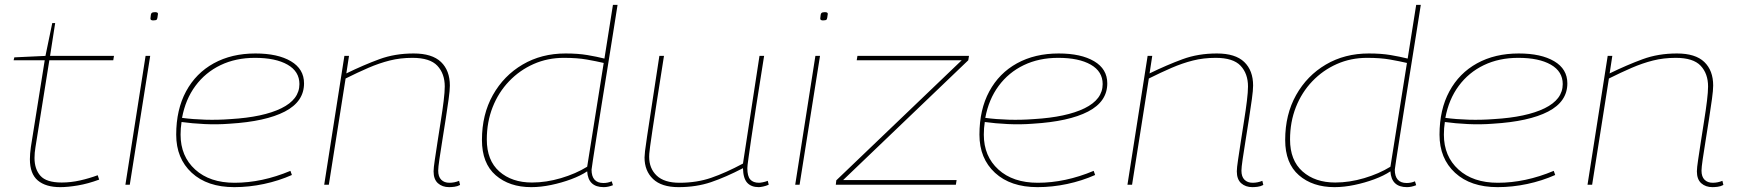

<svg xmlns="http://www.w3.org/2000/svg" viewBox="-20 -760 7152 790"><path d="M382 -39 388 -21Q342 -4 300.5 3Q259 10 228 10Q168 10 135.5 -17.5Q103 -45 103 -105Q103 -114 104 -128Q105 -142 107 -155L164 -512H36L39 -524L167 -530L195 -665H207L186 -530H449L446 -512H183L126 -155Q122 -131 122 -110Q122 -64 146.5 -36.5Q171 -9 234 -9Q271 -9 309 -17.5Q347 -26 382 -39Z M618 -710Q630 -710 630 -703Q628 -683 625 -679.5Q622 -676 610 -676Q606 -676 602.5 -677.5Q599 -679 599 -684Q600 -703 604 -706.5Q608 -710 618 -710ZM496 0 579 -530H598L514 0Z M1181 -40Q1127 -16 1066 -3Q1005 10 944 10Q833 10 769 -49Q705 -108 705 -206Q705 -309 745.5 -384Q786 -459 859.5 -499.5Q933 -540 1031 -540Q1123 -540 1177 -508Q1231 -476 1231 -417Q1231 -342 1152 -301Q1073 -260 925 -251Q874 -247 822 -249.5Q770 -252 727 -258Q723 -233 723 -206Q723 -117 783 -62.5Q843 -8 945 -8Q1058 -8 1175 -57ZM1029 -522Q950 -522 887.5 -492Q825 -462 784 -406.5Q743 -351 729 -275Q774 -269 825.5 -267.5Q877 -266 929 -270Q1063 -278 1137.5 -314.5Q1212 -351 1212 -414Q1212 -466 1163 -494Q1114 -522 1029 -522Z M1397 -530H1416L1405 -458Q1477 -493 1541 -516.5Q1605 -540 1682 -540Q1758 -540 1794.5 -505Q1831 -470 1831 -408Q1831 -389 1826 -352.5Q1821 -316 1814 -271Q1807 -226 1800 -182.5Q1793 -139 1788 -105Q1783 -71 1783 -58Q1783 -33 1795.5 -20.5Q1808 -8 1829 -8Q1850 -8 1869 -16L1873 1Q1862 7 1849.5 8.5Q1837 10 1828 10Q1800 10 1782 -6Q1764 -22 1764 -55Q1764 -69 1769 -102Q1774 -135 1780.5 -178Q1787 -221 1794 -264.5Q1801 -308 1805.5 -345Q1810 -382 1810 -404Q1810 -457 1779.5 -489.5Q1749 -522 1677 -522Q1627 -522 1583.5 -511Q1540 -500 1496 -481Q1452 -462 1402 -437L1333 0H1314Z M2464 10Q2400 10 2396 -55Q2369 -37 2330 -22.5Q2291 -8 2248 1Q2205 10 2166 10Q2076 10 2019.5 -39Q1963 -88 1963 -184Q1963 -289 2008 -369Q2053 -449 2130.5 -494.5Q2208 -540 2307 -540Q2358 -540 2396.5 -533.5Q2435 -527 2467 -519L2502 -740H2521Q2513 -691 2502.5 -623Q2492 -555 2479.5 -479Q2467 -403 2455.5 -330Q2444 -257 2434.5 -197Q2425 -137 2419.5 -100.5Q2414 -64 2414 -62Q2414 -7 2463 -7Q2481 -7 2497 -14L2502 2Q2482 10 2464 10ZM2169 -9Q2227 -9 2288 -27Q2349 -45 2396 -74L2464 -501Q2434 -508 2394.5 -515Q2355 -522 2300 -522Q2233 -522 2175.5 -496.5Q2118 -471 2074.5 -425.5Q2031 -380 2007 -319Q1983 -258 1983 -186Q1983 -100 2034.5 -54.5Q2086 -9 2169 -9Z M2772 10Q2702 10 2667 -23.5Q2632 -57 2632 -112Q2632 -120 2634 -138.5Q2636 -157 2642.5 -199Q2649 -241 2661 -320.5Q2673 -400 2693 -530H2712Q2694 -416 2682.5 -342Q2671 -268 2664.5 -224Q2658 -180 2655 -158Q2652 -136 2651.5 -127.5Q2651 -119 2651 -115Q2651 -67 2682 -37.5Q2713 -8 2776 -8Q2847 -8 2906.5 -28.5Q2966 -49 3037 -87L3105 -530H3124Q3104 -404 3091 -321Q3078 -238 3071 -189Q3064 -140 3060.5 -115.5Q3057 -91 3056 -81.5Q3055 -72 3055 -68Q3055 -35 3067 -21.5Q3079 -8 3103 -8Q3108 -8 3118.5 -10Q3129 -12 3139 -16L3143 0Q3132 5 3120 7.5Q3108 10 3102 10Q3071 10 3054.5 -8Q3038 -26 3037 -68Q2966 -31 2905.5 -10.5Q2845 10 2772 10Z M3374 -710Q3386 -710 3386 -703Q3384 -683 3381 -679.5Q3378 -676 3366 -676Q3362 -676 3358.5 -677.5Q3355 -679 3355 -684Q3356 -703 3360 -706.5Q3364 -710 3374 -710ZM3252 0 3335 -530H3354L3270 0Z M3419 0 3421 -18 3937 -512H3505L3508 -530H3967L3964 -512L3449 -19H3916L3913 0Z M4486 -40Q4432 -16 4371 -3Q4310 10 4249 10Q4138 10 4074 -49Q4010 -108 4010 -206Q4010 -309 4050.5 -384Q4091 -459 4164.5 -499.5Q4238 -540 4336 -540Q4428 -540 4482 -508Q4536 -476 4536 -417Q4536 -342 4457 -301Q4378 -260 4230 -251Q4179 -247 4127 -249.5Q4075 -252 4032 -258Q4028 -233 4028 -206Q4028 -117 4088 -62.5Q4148 -8 4250 -8Q4363 -8 4480 -57ZM4334 -522Q4255 -522 4192.5 -492Q4130 -462 4089 -406.5Q4048 -351 4034 -275Q4079 -269 4130.5 -267.5Q4182 -266 4234 -270Q4368 -278 4442.5 -314.5Q4517 -351 4517 -414Q4517 -466 4468 -494Q4419 -522 4334 -522Z M4702 -530H4721L4710 -458Q4782 -493 4846 -516.5Q4910 -540 4987 -540Q5063 -540 5099.5 -505Q5136 -470 5136 -408Q5136 -389 5131 -352.5Q5126 -316 5119 -271Q5112 -226 5105 -182.5Q5098 -139 5093 -105Q5088 -71 5088 -58Q5088 -33 5100.5 -20.5Q5113 -8 5134 -8Q5155 -8 5174 -16L5178 1Q5167 7 5154.5 8.5Q5142 10 5133 10Q5105 10 5087 -6Q5069 -22 5069 -55Q5069 -69 5074 -102Q5079 -135 5085.5 -178Q5092 -221 5099 -264.5Q5106 -308 5110.5 -345Q5115 -382 5115 -404Q5115 -457 5084.5 -489.5Q5054 -522 4982 -522Q4932 -522 4888.5 -511Q4845 -500 4801 -481Q4757 -462 4707 -437L4638 0H4619Z M5769 10Q5705 10 5701 -55Q5674 -37 5635 -22.5Q5596 -8 5553 1Q5510 10 5471 10Q5381 10 5324.5 -39Q5268 -88 5268 -184Q5268 -289 5313 -369Q5358 -449 5435.5 -494.5Q5513 -540 5612 -540Q5663 -540 5701.5 -533.5Q5740 -527 5772 -519L5807 -740H5826Q5818 -691 5807.5 -623Q5797 -555 5784.5 -479Q5772 -403 5760.5 -330Q5749 -257 5739.5 -197Q5730 -137 5724.5 -100.5Q5719 -64 5719 -62Q5719 -7 5768 -7Q5786 -7 5802 -14L5807 2Q5787 10 5769 10ZM5474 -9Q5532 -9 5593 -27Q5654 -45 5701 -74L5769 -501Q5739 -508 5699.5 -515Q5660 -522 5605 -522Q5538 -522 5480.5 -496.5Q5423 -471 5379.5 -425.5Q5336 -380 5312 -319Q5288 -258 5288 -186Q5288 -100 5339.5 -54.5Q5391 -9 5474 -9Z M6379 -40Q6325 -16 6264 -3Q6203 10 6142 10Q6031 10 5967 -49Q5903 -108 5903 -206Q5903 -309 5943.5 -384Q5984 -459 6057.5 -499.5Q6131 -540 6229 -540Q6321 -540 6375 -508Q6429 -476 6429 -417Q6429 -342 6350 -301Q6271 -260 6123 -251Q6072 -247 6020 -249.5Q5968 -252 5925 -258Q5921 -233 5921 -206Q5921 -117 5981 -62.5Q6041 -8 6143 -8Q6256 -8 6373 -57ZM6227 -522Q6148 -522 6085.5 -492Q6023 -462 5982 -406.5Q5941 -351 5927 -275Q5972 -269 6023.5 -267.5Q6075 -266 6127 -270Q6261 -278 6335.5 -314.5Q6410 -351 6410 -414Q6410 -466 6361 -494Q6312 -522 6227 -522Z M6595 -530H6614L6603 -458Q6675 -493 6739 -516.5Q6803 -540 6880 -540Q6956 -540 6992.5 -505Q7029 -470 7029 -408Q7029 -389 7024 -352.5Q7019 -316 7012 -271Q7005 -226 6998 -182.5Q6991 -139 6986 -105Q6981 -71 6981 -58Q6981 -33 6993.5 -20.5Q7006 -8 7027 -8Q7048 -8 7067 -16L7071 1Q7060 7 7047.5 8.5Q7035 10 7026 10Q6998 10 6980 -6Q6962 -22 6962 -55Q6962 -69 6967 -102Q6972 -135 6978.5 -178Q6985 -221 6992 -264.5Q6999 -308 7003.5 -345Q7008 -382 7008 -404Q7008 -457 6977.5 -489.5Q6947 -522 6875 -522Q6825 -522 6781.5 -511Q6738 -500 6694 -481Q6650 -462 6600 -437L6531 0H6512Z"/></svg>

Font: Georama Extended Thin
Style: Italic
Weight: 100
Width: 7
Italic angle: -9°
Designer: Jean-Baptiste Levee
Foundry: Production Type
Version: Version 1.000